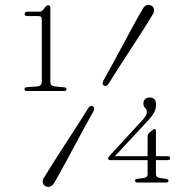

<svg xmlns="http://www.w3.org/2000/svg" viewBox="-20 -734 778 772"><path d="M90.5 -669.5Q79 -669.5 79 -678Q79 -687 90.5 -687H135.5Q144.5 -687 149.2 -690.5Q154 -694 159.5 -702.5Q166.5 -713 173.5 -713Q182.5 -713 182.5 -702V-404.5Q182.5 -388 200 -386.5L238 -383Q247.5 -382.5 247.5 -375Q247.5 -368 237.5 -368H88Q78.5 -368 78.5 -375.5Q78.5 -383 88 -383.5L130.5 -386.5Q148 -388 148 -405V-653.5Q148 -663.5 144.8 -666.5Q141.5 -669.5 133 -669.5ZM573.5 -184Q573.5 -195 579.5 -199.5L592.5 -210.5Q598 -215 601 -215Q607 -215 607 -208V-106H654.5Q664 -106 664 -98.5Q664 -90 654 -90H607V-34Q607 -20.5 625 -18L647.5 -15Q657.5 -13.5 657.5 -7Q657.5 0 647.5 0H533Q523 0 523 -7Q523 -14 532.5 -15L556 -18Q573.5 -20.5 573.5 -34V-90H426Q414.5 -90 414.5 -97.5Q414.5 -101 421.5 -108.5L554.5 -253Q570.5 -271 570.5 -283Q570.5 -294 563.5 -299.8Q556.5 -305.5 556.5 -318.5Q556.5 -328.5 563 -335.2Q569.5 -342 582 -342Q607.5 -342 607.5 -313.5Q607.5 -296.5 599.5 -281.5Q591.5 -266.5 574.5 -248.5L442 -106H573.5ZM417 -398Q408.5 -384.5 398 -390Q392.5 -393 392.8 -399Q393 -405 396.5 -411.5Q410 -435 430 -471.8Q450 -508.5 472.5 -550.5Q495 -592.5 516.5 -632Q538 -671.5 555 -700Q560.5 -710 570.2 -713.2Q580 -716.5 589 -711Q597.5 -706 599.2 -696.8Q601 -687.5 595 -677.5Q581 -653.5 557.2 -616.2Q533.5 -579 506.8 -538Q480 -497 456 -459.8Q432 -422.5 417 -398ZM334.5 -298.5Q343 -312 353.5 -306.5Q359 -303.5 359 -297.5Q359 -291.5 355 -285Q341.5 -262 321.5 -225Q301.5 -188 279 -146Q256.5 -104 235 -64.5Q213.5 -25 196.5 3.5Q191 13 181.2 16.2Q171.5 19.5 162.5 14.5Q154 9.5 152.2 0Q150.5 -9.5 156.5 -19Q171 -43 194.5 -80.2Q218 -117.5 244.8 -158.5Q271.5 -199.5 295.5 -236.8Q319.5 -274 334.5 -298.5Z"/></svg>

Font: Fraunces 9pt S000 Thin
Style: Regular
Weight: 100
Version: Version 1.000; ttfautohint (v1.8.3)